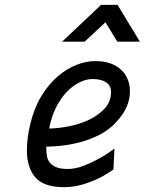

<svg xmlns="http://www.w3.org/2000/svg" viewBox="-20 -762 597 792"><path d="M397 -742H465L557 -590H464L415 -670L329 -590H236ZM259 -65Q291 -65 324.5 -78Q358 -91 387 -107Q420 -125 452 -149L448 -63Q419 -42 386 -26Q357 -12 320.5 -1Q284 10 244 10Q161 10 126 -30Q91 -70 91 -142Q91 -192 105 -251Q121 -317 150.5 -365.5Q180 -414 217 -446Q254 -478 294.5 -494Q335 -510 373 -510Q409 -510 435.5 -500.5Q462 -491 480 -474Q498 -457 507 -434Q516 -411 516 -385Q516 -353 502.5 -321.5Q489 -290 459 -258Q429 -225 388.5 -205Q348 -185 307 -174.5Q266 -164 229.5 -160.5Q193 -157 171 -157V-147Q171 -131 174 -116Q177 -101 186.5 -90Q196 -79 213 -72Q230 -65 259 -65ZM361 -436Q337 -436 309.5 -423Q282 -410 257 -384.5Q232 -359 212 -320.5Q192 -282 183 -232Q217 -232 261.5 -240.5Q306 -249 345 -267Q384 -285 411 -313.5Q438 -342 438 -383Q438 -409 417.5 -422.5Q397 -436 361 -436Z"/></svg>

Font: Panefresco 500wt
Style: Italic
Weight: 700
Foundry: Campivisivi & Chank Co
Version: Version 1.000